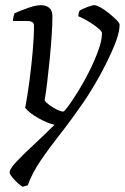

<svg xmlns="http://www.w3.org/2000/svg" viewBox="-20 -520 481 740"><path d="M67 200Q50 189 33.5 170.5Q17 152 17 145Q17 131 44 102.5Q71 74 111 37Q151 0 190 -39Q164 -45 130 -63.5Q96 -82 77 -104Q86 -151 93.5 -208Q101 -265 106 -321.5Q111 -378 111 -421Q111 -439 86 -439H30Q30 -446 32 -455.5Q34 -465 36 -469Q61 -480 89.5 -490Q118 -500 138 -500Q157 -500 169.5 -490Q182 -480 182 -458Q182 -424 179 -380.5Q176 -337 171.5 -291Q167 -245 162 -203.5Q157 -162 152 -133Q156 -126 170 -115.5Q184 -105 199.5 -97.5Q215 -90 224 -90Q228 -90 244 -112Q260 -134 282 -169.5Q304 -205 324.5 -246Q345 -287 359 -326Q373 -365 373 -392Q373 -398 362 -408Q351 -418 335 -428.5Q319 -439 304 -447Q289 -455 282 -457Q282 -470 287 -479Q296 -485 315.5 -492.5Q335 -500 344 -500Q352 -500 368 -491Q384 -482 400.5 -468.5Q417 -455 429 -443Q441 -431 441 -425Q441 -399 427.5 -362Q414 -325 388 -273Q346 -190 300.5 -124Q255 -58 212.5 -4Q170 50 137 98.5Q104 147 87 194Z"/></svg>

Font: Texturina 72pt 72pt Light
Style: Italic
Weight: 300
Italic angle: -11°
Designer: Guillermo Torres Carreño
Foundry: Omnibus-Type
Version: Version 1.002; ttfautohint (v1.8.3)